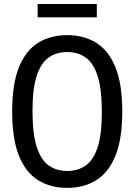

<svg xmlns="http://www.w3.org/2000/svg" viewBox="-20 -924 668 954"><path d="M314 9.5Q231.5 9.5 170 -28.2Q108.5 -66 74.5 -149.2Q40.5 -232.5 40.5 -370Q40.5 -507.5 74.5 -590.8Q108.5 -674 170 -711.8Q231.5 -749.5 314 -749.5Q396 -749.5 457.5 -711.8Q519 -674 553.2 -590.8Q587.5 -507.5 587.5 -370Q587.5 -232.5 553.2 -149.2Q519 -66 457.5 -28.2Q396 9.5 314 9.5ZM314 -74.5Q366.5 -74.5 405.2 -101.2Q444 -128 465 -191.8Q486 -255.5 486 -367Q486 -481.5 465 -546.5Q444 -611.5 405.2 -638.5Q366.5 -665.5 314 -665.5Q261 -665.5 222.5 -638.8Q184 -612 162.8 -548.2Q141.5 -484.5 141.5 -373Q141.5 -258.5 162.8 -193.5Q184 -128.5 222.5 -101.5Q261 -74.5 314 -74.5ZM167 -838V-904H461V-838Z"/></svg>

Font: Encode Sans Condensed Condensed Medium
Style: Regular
Weight: 500
Width: 3
Designer: Multiple Designers
Foundry: Impallari Type
Version: Version 3.000; ttfautohint (v1.8.3) -l 8 -r 50 -G 200 -x 14 